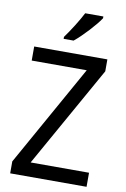

<svg xmlns="http://www.w3.org/2000/svg" viewBox="-101 -1069 698 1062"><g transform="rotate(10 247.5 -538.0)"><path d="M391 -1000V-1010H289C266 -965 228 -905 196 -861V-850H252C297 -886 366 -961 391 -1000ZM463 -66V-145H135L454 -713V-780H43V-701H352L34 -133V-66Z"/></g></svg>

Font: Noto Sans Malayalam UI SemiCondensed
Style: Regular
Weight: 400
Width: 4
Designer: Jelle Bosma - Monotype Design Team
Foundry: Monotype Imaging Inc.
Version: Version 2.104